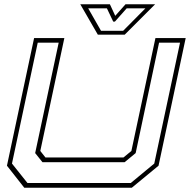

<svg xmlns="http://www.w3.org/2000/svg" viewBox="-20 -878 888 898"><path d="M93.5 0 12.5 -103 139.5 -700H281L168.5 -172L192.5 -141.5H557.5L594.5 -172L707 -700H848.5L721.5 -103L596.5 0ZM108.5 -22H591.5L701.5 -113L822 -678.5H724L614.5 -162L563 -119.5H178.5L144.5 -162L254.5 -678.5H156.5L36 -113ZM437.5 -716 355.5 -858H494L519 -804L567 -858H705.5L563.5 -716ZM452.5 -734H556L660 -839H572.5L517.5 -777H509.5L480 -839H392.5Z"/></svg>

Font: Tourney Expanded ExtraLight
Style: Italic
Weight: 200
Width: 7
Italic angle: -12°
Designer: Tyler Finck
Foundry: Etcetera Type Co
Version: Version 1.010; ttfautohint (v1.8.3)